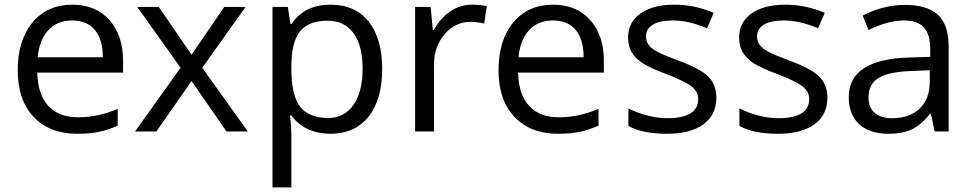

<svg xmlns="http://www.w3.org/2000/svg" viewBox="-20 -565 4177 825"><path d="M312 9.8Q193.4 9.8 124.8 -62.5Q56.2 -134.8 56.2 -263.2Q56.2 -392.6 119.9 -468.8Q183.6 -544.9 291 -544.9Q391.6 -544.9 450.2 -478.8Q508.8 -412.6 508.8 -304.2V-252.9H140.1Q142.6 -158.7 187.7 -109.9Q232.9 -61 314.9 -61Q401.4 -61 485.8 -97.2V-24.9Q442.9 -6.3 404.5 1.7Q366.2 9.8 312 9.8ZM290 -477.1Q225.6 -477.1 187.3 -435.1Q148.9 -393.1 142.1 -318.8H421.9Q421.9 -395.5 387.7 -436.3Q353.5 -477.1 290 -477.1Z M755.9 -273.9 569.8 -535.2H662.1L803.2 -330.1L943.8 -535.2H1035.2L849.1 -273.9L1044.9 0H953.1L803.2 -216.8L651.9 0H560.1Z M1399.9 9.8Q1347.7 9.8 1304.4 -9.5Q1261.2 -28.8 1231.9 -68.8H1226.1Q1231.9 -22 1231.9 20V240.2H1150.9V-535.2H1216.8L1228 -461.9H1231.9Q1263.2 -505.9 1304.7 -525.4Q1346.2 -544.9 1399.9 -544.9Q1506.3 -544.9 1564.2 -472.2Q1622.1 -399.4 1622.1 -268.1Q1622.1 -136.2 1563.2 -63.2Q1504.4 9.8 1399.9 9.8ZM1388.2 -476.1Q1306.2 -476.1 1269.5 -430.7Q1232.9 -385.3 1231.9 -286.1V-268.1Q1231.9 -155.3 1269.5 -106.7Q1307.1 -58.1 1390.1 -58.1Q1459.5 -58.1 1498.8 -114.3Q1538.1 -170.4 1538.1 -269Q1538.1 -369.1 1498.8 -422.6Q1459.5 -476.1 1388.2 -476.1Z M2007.8 -544.9Q2043.5 -544.9 2071.8 -539.1L2060.5 -463.9Q2027.3 -471.2 2002 -471.2Q1937 -471.2 1890.9 -418.5Q1844.7 -365.7 1844.7 -287.1V0H1763.7V-535.2H1830.6L1839.8 -436H1843.8Q1873.5 -488.3 1915.5 -516.6Q1957.5 -544.9 2007.8 -544.9Z M2377.9 9.8Q2259.3 9.8 2190.7 -62.5Q2122.1 -134.8 2122.1 -263.2Q2122.1 -392.6 2185.8 -468.8Q2249.5 -544.9 2356.9 -544.9Q2457.5 -544.9 2516.1 -478.8Q2574.7 -412.6 2574.7 -304.2V-252.9H2206.1Q2208.5 -158.7 2253.7 -109.9Q2298.8 -61 2380.9 -61Q2467.3 -61 2551.8 -97.2V-24.9Q2508.8 -6.3 2470.5 1.7Q2432.1 9.8 2377.9 9.8ZM2356 -477.1Q2291.5 -477.1 2253.2 -435.1Q2214.8 -393.1 2208 -318.8H2487.8Q2487.8 -395.5 2453.6 -436.3Q2419.4 -477.1 2356 -477.1Z M3058.1 -146Q3058.1 -71.3 3002.4 -30.8Q2946.8 9.8 2846.2 9.8Q2739.7 9.8 2680.2 -23.9V-99.1Q2718.8 -79.6 2762.9 -68.4Q2807.1 -57.1 2848.1 -57.1Q2911.6 -57.1 2945.8 -77.4Q2980 -97.7 2980 -139.2Q2980 -170.4 2952.9 -192.6Q2925.8 -214.8 2847.2 -245.1Q2772.5 -272.9 2741 -293.7Q2709.5 -314.5 2694.1 -340.8Q2678.7 -367.2 2678.7 -403.8Q2678.7 -469.2 2731.9 -507.1Q2785.2 -544.9 2877.9 -544.9Q2964.4 -544.9 3046.9 -509.8L3018.1 -443.8Q2937.5 -477.1 2872.1 -477.1Q2814.5 -477.1 2785.2 -459Q2755.9 -440.9 2755.9 -409.2Q2755.9 -387.7 2766.8 -372.6Q2777.8 -357.4 2802.2 -343.8Q2826.7 -330.1 2896 -304.2Q2991.2 -269.5 3024.7 -234.4Q3058.1 -199.2 3058.1 -146Z M3535.2 -146Q3535.2 -71.3 3479.5 -30.8Q3423.8 9.8 3323.2 9.8Q3216.8 9.8 3157.2 -23.9V-99.1Q3195.8 -79.6 3240 -68.4Q3284.2 -57.1 3325.2 -57.1Q3388.7 -57.1 3422.9 -77.4Q3457 -97.7 3457 -139.2Q3457 -170.4 3429.9 -192.6Q3402.8 -214.8 3324.2 -245.1Q3249.5 -272.9 3218 -293.7Q3186.5 -314.5 3171.1 -340.8Q3155.8 -367.2 3155.8 -403.8Q3155.8 -469.2 3209 -507.1Q3262.2 -544.9 3355 -544.9Q3441.4 -544.9 3523.9 -509.8L3495.1 -443.8Q3414.6 -477.1 3349.1 -477.1Q3291.5 -477.1 3262.2 -459Q3232.9 -440.9 3232.9 -409.2Q3232.9 -387.7 3243.9 -372.6Q3254.9 -357.4 3279.3 -343.8Q3303.7 -330.1 3373 -304.2Q3468.3 -269.5 3501.7 -234.4Q3535.2 -199.2 3535.2 -146Z M3996.1 0 3980 -76.2H3976.1Q3936 -25.9 3896.2 -8.1Q3856.4 9.8 3796.9 9.8Q3717.3 9.8 3672.1 -31.2Q3627 -72.3 3627 -147.9Q3627 -310.1 3886.2 -317.9L3977.1 -320.8V-354Q3977.1 -417 3950 -447Q3922.9 -477.1 3863.3 -477.1Q3796.4 -477.1 3711.9 -436L3687 -498Q3726.6 -519.5 3773.7 -531.7Q3820.8 -543.9 3868.2 -543.9Q3963.9 -543.9 4010 -501.5Q4056.2 -459 4056.2 -365.2V0ZM3813 -57.1Q3888.7 -57.1 3931.9 -98.6Q3975.1 -140.1 3975.1 -214.8V-263.2L3894 -259.8Q3797.4 -256.3 3754.6 -229.7Q3711.9 -203.1 3711.9 -147Q3711.9 -103 3738.5 -80.1Q3765.1 -57.1 3813 -57.1Z"/></svg>

Font: f04293028
Style: Regular
Weight: 400
Foundry: Ascender Corporation
Version: Version 1.10